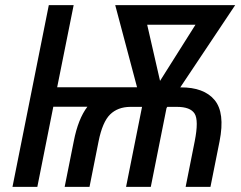

<svg xmlns="http://www.w3.org/2000/svg" viewBox="-20 -731 941 751"><path d="M606 -414.6 744.6 -634.3H555.7ZM687 -389.2Q777.8 -389.6 819.3 -339.8Q860.8 -290 838.9 -178.7L803.2 0H706.1L741.7 -178.7Q757.8 -260.3 741.2 -286.6Q724.6 -313 671.9 -313H634.3L631.3 -308.1L569.8 0H473.1L535.6 -313H489.3Q440.4 -312.5 410.6 -283.2Q380.9 -253.9 365.7 -178.7L330.1 0H232.9L268.6 -178.7Q285.6 -266.1 321.8 -313.5H188.5L126 0H28.8L170.9 -710.9H268.1L203.6 -389.6H516.1L430.7 -710.9H899.9L685.1 -389.2Z"/></svg>

Font: RobotoCondensed-Italic
Style: Italic
Weight: 400
Designer: Google
Version: Version 1.200311; 2013